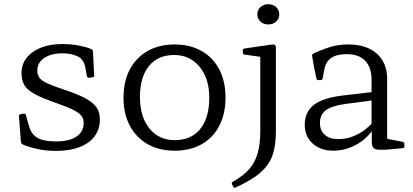

<svg xmlns="http://www.w3.org/2000/svg" viewBox="-20 -708 1960 911"><path d="M289 -281Q352 -260 388 -240Q424 -220 439 -197Q454 -174 454 -141Q454 -95 429 -61.5Q404 -28 357.5 -10Q311 8 246 8Q195 8 153 -2Q111 -12 87 -23Q80 -27 79 -36L70 -157Q69 -165 78 -166L93 -169Q101 -170 103 -161L117 -112Q127 -73 156 -55Q185 -37 246 -37Q309 -37 343 -60Q377 -83 377 -125Q377 -145 366 -159Q355 -173 327 -187Q299 -201 250 -218Q184 -241 147 -260.5Q110 -280 96 -303.5Q82 -327 82 -361Q82 -423 135.5 -461Q189 -499 277 -499Q320 -499 358.5 -491Q397 -483 413 -475Q421 -472 421 -463L427 -349Q427 -341 418 -341L402 -339Q393 -339 392 -348L385 -387Q378 -427 347.5 -441Q317 -455 277 -455Q223 -455 190 -433Q157 -411 157 -373Q157 -353 167 -339Q177 -325 205.5 -312Q234 -299 289 -281Z M808 7Q735 7 680.5 -24Q626 -55 596 -111.5Q566 -168 566 -244Q566 -322 596 -378.5Q626 -435 680.5 -466Q735 -497 808 -497Q882 -497 936.5 -466Q991 -435 1020.5 -378.5Q1050 -322 1050 -244Q1050 -168 1020.5 -111Q991 -54 936.5 -23.5Q882 7 808 7ZM809 -43Q887 -43 930 -96Q973 -149 973 -244Q973 -306 952 -351Q931 -396 894 -421.5Q857 -447 806 -447Q729 -447 686.5 -394.5Q644 -342 644 -247Q644 -154 689 -98.5Q734 -43 809 -43Z M1215 -86V-319H1289V-86ZM1081 166Q1077 159 1085 154Q1134 127 1162 95Q1190 63 1202.5 19.5Q1215 -24 1215 -86H1289Q1289 -34 1280 5Q1271 44 1249 74.5Q1227 105 1190.5 130.5Q1154 156 1097 182Q1091 185 1087 178ZM1215 -319V-465L1233 -436L1140 -449Q1132 -450 1132 -458V-469Q1132 -477 1141 -478L1265 -496Q1279 -498 1284 -495Q1289 -492 1289 -480V-319ZM1253 -592Q1231 -592 1216 -605.5Q1201 -619 1201 -640Q1201 -661 1216 -674.5Q1231 -688 1253 -688Q1275 -688 1290 -674.5Q1305 -661 1305 -640Q1305 -619 1290 -605.5Q1275 -592 1253 -592Z M1561 7Q1501 7 1463.5 -27Q1426 -61 1426 -116Q1426 -177 1469.5 -210.5Q1513 -244 1607 -255L1753 -272L1751 -232L1620 -215Q1554 -206 1526 -185Q1498 -164 1498 -124Q1498 -89 1521 -68.5Q1544 -48 1584 -48Q1625 -48 1658 -62Q1691 -76 1713.5 -94Q1736 -112 1745 -124L1756 -111Q1752 -95 1736 -75Q1720 -55 1693.5 -36Q1667 -17 1633 -5Q1599 7 1561 7ZM1743 -330Q1743 -388 1713 -419.5Q1683 -451 1626 -451Q1599 -451 1577 -445Q1555 -439 1539.5 -423Q1524 -407 1518 -375L1511 -336Q1509 -328 1501 -328H1490Q1482 -328 1481 -337Q1475 -363 1470 -389.5Q1465 -416 1461 -442Q1459 -449 1467 -454Q1491 -466 1535 -481.5Q1579 -497 1633 -497Q1719 -497 1768 -453.5Q1817 -410 1817 -333V-162H1743ZM1817 -162V-24L1798 -53L1891 -35Q1899 -32 1899 -24V-14Q1899 -6 1891 -5L1837 0Q1796 4 1776 2.5Q1756 1 1750 -9Q1744 -19 1744 -38V-98L1743 -105V-162Z"/></svg>

Font: Hahmlet Light
Style: Regular
Weight: 300
Designer: Minjoo Ham & Mark Frömberg
Foundry: hypertype
Version: Version 1.002